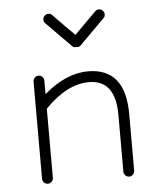

<svg xmlns="http://www.w3.org/2000/svg" viewBox="-48 -660 588 708"><g transform="rotate(-5 246.0 -306.0)"><path d="M81 -14V-374Q81 -382 87 -388Q93 -394 101 -394Q109 -394 115 -388Q121 -382 121 -374V-324Q203 -394 284 -394Q422 -394 422 -224V-14Q422 -6 416 0Q410 6 402 6Q394 6 388 0Q382 -6 382 -14V-224Q382 -354 284 -354Q203 -354 121 -270V-14Q121 -6 115 0Q109 6 101 6Q93 6 87 0Q81 -6 81 -14ZM233 -493 143 -584Q137 -589 137 -598Q137 -607 143 -612Q148 -618 157 -618Q166 -618 171 -612Q221 -560 250 -532L330 -612Q336 -618 344.5 -618Q353 -618 358 -612Q364 -606 364 -597.5Q364 -589 358 -584L267 -493Q261 -485 250 -487Q239 -485 233 -493Z"/></g></svg>

Font: Hoogli Light
Style: Regular
Weight: 300
Designer: Anand Singh Naorem
Foundry: Brand New Type
Version: Version 1.00 b007